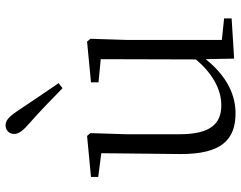

<svg xmlns="http://www.w3.org/2000/svg" viewBox="-108 -742 864 688"><g transform="rotate(-90 324.0 -398.0)"><path d="M370 -620C336 -669 303 -719 270 -768C249 -799 236 -810 219 -810C203 -810 188 -799 188 -779C188 -763 199 -748 228 -723C268 -688 310 -647 352 -606ZM458 9 602 0V-27L525 -35V-379L529 -506L519 -518L373 -504V-477L456 -469L455 -128C407 -71 350 -37 291 -37C224 -37 187 -76 187 -187V-379L191 -506L181 -518L34 -504V-478L119 -467L116 -185C115 -37 167 14 262 14C340 14 405 -29 456 -93Z"/></g></svg>

Font: Noto Serif CJK HK Light
Style: Regular
Weight: 300
Designer: Ryoko NISHIZUKA 西塚涼子 (kana & ideographs); Frank Grießhammer (Latin, Greek & Cyrillic); Wenlong ZHANG 张文龙 (bopomofo); San
Foundry: Adobe
Version: Version 2.001;hotconv 1.1.0;makeotfexe 2.6.0